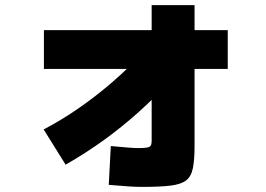

<svg xmlns="http://www.w3.org/2000/svg" viewBox="-20 -672 1040 752"><path d="M151 -165Q218 -200 285 -246Q352 -292 416 -347Q480 -402 537 -463L659 -369Q592 -295 524 -234Q456 -173 385 -122Q314 -71 237 -27ZM538 60Q509 60 482.5 58Q456 56 406 52L414 -100Q457 -96 482 -94Q507 -92 522 -92Q545 -92 556 -94Q567 -96 570.5 -102Q574 -108 574 -120V-652H742V-100Q742 -46 735.5 -13.5Q729 19 709 34.5Q689 50 648 55Q607 60 538 60ZM152 -402V-554H872V-402Z"/></svg>

Font: M PLUS 1 Black
Style: Regular
Weight: 900
Designer: Coji Morishita
Foundry: UNDERFOREST DESIGN
Version: Version 1.001